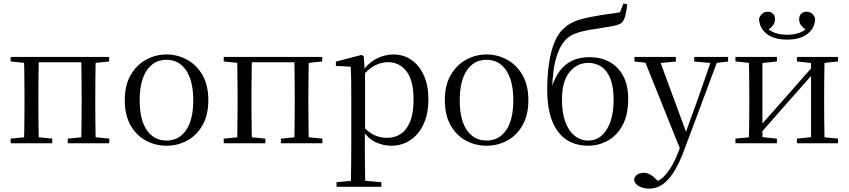

<svg xmlns="http://www.w3.org/2000/svg" viewBox="-20 -856 5071 1147"><path d="M123.1 0Q124.3 -24.4 124.8 -65.4Q125.3 -106.3 125.8 -150.3Q126.3 -194.3 126.3 -228.5V-288.3Q126.3 -321.7 125.8 -365.7Q125.3 -409.8 124.8 -450.8Q124.3 -491.8 123.1 -516H212.3Q211.3 -491.7 210.8 -450.7Q210.3 -409.7 209.8 -365.7Q209.3 -321.7 209.3 -288.3V-228.5Q209.3 -194.3 209.8 -150.3Q210.3 -106.3 210.8 -65.4Q211.3 -24.4 212.3 0ZM464.8 0Q465.8 -24.4 466.3 -65.4Q466.8 -106.3 467.3 -150.3Q467.8 -194.3 467.8 -228.5V-288.3Q467.8 -321.7 467.3 -365.7Q466.8 -409.7 466.3 -450.7Q465.8 -491.7 464.8 -516H552.2Q551.2 -491.7 550.7 -450.7Q550.2 -409.7 549.7 -365.7Q549.2 -321.7 549.2 -288.3V-228.5Q549.2 -194.3 549.7 -150.3Q550.2 -106.3 550.7 -65.4Q551.2 -24.4 552.2 0ZM43.5 0V-27.8L152.7 -38.6H184.7L292.1 -27.8V0ZM385 0V-27.8L493.4 -38.6H526.4L632.8 -27.8V0ZM43.5 -489.1V-516H167V-477.4H152.7ZM508.7 -477.4V-516H632V-489.1L526.4 -477.4ZM167 -484.1V-516H508.7V-484.1Z M974.5 14.6Q908.2 14.6 851.4 -15.9Q794.6 -46.5 760 -107.4Q725.4 -168.3 725.4 -257.8Q725.4 -347.6 761.1 -408.5Q796.7 -469.3 853.7 -500Q910.7 -530.6 974.5 -530.6Q1039.2 -530.6 1096.2 -500.1Q1153.2 -469.5 1188.9 -408.7Q1224.5 -347.8 1224.5 -257.8Q1224.5 -168 1189.4 -107.2Q1154.3 -46.3 1097.5 -15.8Q1040.7 14.6 974.5 14.6ZM974.5 -16.4Q1049 -16.4 1091.7 -78.2Q1134.4 -140.1 1134.4 -256.6Q1134.4 -373.4 1091.7 -436.1Q1049 -498.8 974.5 -498.8Q900.1 -498.8 857.3 -436.1Q814.5 -373.4 814.5 -256.6Q814.5 -140.1 857.3 -78.2Q900.1 -16.4 974.5 -16.4Z M1396.1 0Q1397.3 -24.4 1397.8 -65.4Q1398.3 -106.3 1398.8 -150.3Q1399.3 -194.3 1399.3 -228.5V-288.3Q1399.3 -321.7 1398.8 -365.7Q1398.3 -409.8 1397.8 -450.8Q1397.3 -491.8 1396.1 -516H1485.3Q1484.3 -491.7 1483.8 -450.7Q1483.3 -409.7 1482.8 -365.7Q1482.3 -321.7 1482.3 -288.3V-228.5Q1482.3 -194.3 1482.8 -150.3Q1483.3 -106.3 1483.8 -65.4Q1484.3 -24.4 1485.3 0ZM1737.8 0Q1738.8 -24.4 1739.3 -65.4Q1739.8 -106.3 1740.3 -150.3Q1740.8 -194.3 1740.8 -228.5V-288.3Q1740.8 -321.7 1740.3 -365.7Q1739.8 -409.7 1739.3 -450.7Q1738.8 -491.7 1737.8 -516H1825.2Q1824.2 -491.7 1823.7 -450.7Q1823.2 -409.7 1822.7 -365.7Q1822.2 -321.7 1822.2 -288.3V-228.5Q1822.2 -194.3 1822.7 -150.3Q1823.2 -106.3 1823.7 -65.4Q1824.2 -24.4 1825.2 0ZM1316.5 0V-27.8L1425.7 -38.6H1457.7L1565.1 -27.8V0ZM1658 0V-27.8L1766.4 -38.6H1799.4L1905.8 -27.8V0ZM1316.5 -489.1V-516H1440V-477.4H1425.7ZM1781.7 -477.4V-516H1905V-489.1L1799.4 -477.4ZM1440 -484.1V-516H1781.7V-484.1Z M1990.5 259.8V232.4L2101.7 222.2H2139.5L2258.2 232.4V259.8ZM2075.5 259.8Q2076.5 225.6 2077 185.1Q2077.5 144.5 2078 103.1Q2078.5 61.7 2078.5 26.7V-286.8Q2078.5 -338.2 2078 -379.5Q2077.5 -420.7 2075.5 -457.5L1986.5 -462.4V-487.9L2139.9 -528L2152.9 -519.6L2158.9 -435.3L2160.7 -430.1V-78.7L2159.5 -68.7V26.5Q2159.5 60.7 2160 102.2Q2160.5 143.7 2161 184.7Q2161.5 225.6 2162.5 259.8ZM2316.6 14.6Q2272.1 14.6 2227.2 -5.1Q2182.3 -24.9 2144.2 -77.1H2131.4L2145.3 -105.1Q2182.5 -63.7 2217.4 -48.2Q2252.2 -32.7 2293.5 -32.7Q2337.2 -32.7 2372.6 -55.1Q2408.1 -77.6 2429.3 -128.1Q2450.5 -178.6 2450.5 -260.8Q2450.5 -374.9 2408.5 -429.7Q2366.4 -484.5 2297.9 -484.5Q2260.4 -484.5 2223 -466.8Q2185.5 -449.1 2141.2 -398.2L2130.6 -425H2141.5Q2180.9 -481.5 2230.2 -506.1Q2279.6 -530.6 2330.3 -530.6Q2391.5 -530.6 2438.2 -498Q2485 -465.4 2512.1 -405.4Q2539.2 -345.3 2539.2 -262.6Q2539.2 -177.1 2510.5 -114.8Q2481.7 -52.4 2431.4 -18.9Q2381.2 14.6 2316.6 14.6Z M2886.5 14.6Q2820.2 14.6 2763.4 -15.9Q2706.6 -46.5 2672 -107.4Q2637.4 -168.3 2637.4 -257.8Q2637.4 -347.6 2673.1 -408.5Q2708.7 -469.3 2765.7 -500Q2822.7 -530.6 2886.5 -530.6Q2951.2 -530.6 3008.2 -500.1Q3065.2 -469.5 3100.9 -408.7Q3136.5 -347.8 3136.5 -257.8Q3136.5 -168 3101.4 -107.2Q3066.3 -46.3 3009.5 -15.8Q2952.7 14.6 2886.5 14.6ZM2886.5 -16.4Q2961 -16.4 3003.7 -78.2Q3046.4 -140.1 3046.4 -256.6Q3046.4 -373.4 3003.7 -436.1Q2961 -498.8 2886.5 -498.8Q2812.1 -498.8 2769.3 -436.1Q2726.5 -373.4 2726.5 -256.6Q2726.5 -140.1 2769.3 -78.2Q2812.1 -16.4 2886.5 -16.4Z M3493.7 14.6Q3420 14.6 3365.2 -20.7Q3310.4 -56 3279.7 -130.7Q3249 -205.4 3249 -323.6Q3249 -448.4 3273 -543.3Q3296.9 -638.2 3343.2 -681.9Q3381.9 -718.7 3427.7 -733.9Q3473.6 -749.1 3538.5 -760.1Q3574.6 -766.9 3613.3 -771.9Q3652 -776.9 3683.6 -782.7L3704.9 -835.6L3727.2 -829.8Q3722.9 -791 3715.9 -764.1Q3709 -737.2 3696.7 -722.5Q3681.4 -707.9 3641.8 -700.5Q3602.2 -693.1 3550.8 -685.1Q3506 -679.1 3472.6 -671.8Q3439.1 -664.5 3414.3 -654.7Q3389.6 -644.9 3369.7 -628.1Q3330.8 -595.4 3306.9 -524.7Q3283.1 -454.1 3277.9 -325.7L3273.5 -327.7Q3292.2 -387.9 3322.1 -429.7Q3352.1 -471.4 3396.8 -493Q3441.5 -514.6 3502.8 -514.6Q3568.2 -514.6 3620.1 -486.7Q3672 -458.7 3702.4 -403.4Q3732.8 -348.1 3732.8 -266.3Q3732.8 -168.8 3698.6 -106.7Q3664.5 -44.6 3609.7 -15Q3554.9 14.6 3493.7 14.6ZM3494.3 -16.4Q3539.9 -16.4 3573.7 -45.6Q3607.5 -74.7 3626.6 -129.3Q3645.7 -183.9 3645.7 -259.1Q3645.7 -335.8 3626.8 -384.7Q3607.8 -433.6 3573.6 -456.9Q3539.3 -480.3 3493.9 -480.3Q3427.3 -480.3 3382.2 -425.1Q3337.1 -369.8 3337.1 -260.3Q3337.1 -181.7 3357.5 -127.1Q3377.9 -72.5 3413.7 -44.5Q3449.5 -16.4 3494.3 -16.4Z M3858.4 271Q3825 271 3797.9 256.7Q3770.7 242.4 3767.9 216.7Q3771.5 196.1 3788.3 186.2Q3805.1 176.2 3826.2 176.2Q3846 176.2 3863.7 186.3Q3881.5 196.3 3898.1 213.2L3926.8 241.4L3895.3 257.1L3875.5 240.1Q3924.9 226.4 3963.4 179Q4001.9 131.6 4029.9 57.6L4058.6 -15.2L4063.2 -27.8L4152.4 -274.3L4236.3 -516H4275.2L4065.1 46.5Q4035.2 125.6 4002.8 175.3Q3970.4 225.1 3934.7 248Q3899 271 3858.4 271ZM4049.7 51.4 3822 -516H3913.3L4081.7 -59.3L4087.7 -46.2ZM3770.2 -488.4V-516H4017.5V-488.4L3910.9 -478.1H3869.1ZM4127.5 -488.4V-516H4329.6V-488.4L4248.3 -478.9H4233.3Z M4681.5 -619.5Q4603.4 -619.5 4559.8 -654.3Q4516.2 -689.1 4514.4 -744.5Q4521.3 -764 4534.3 -775Q4547.4 -786 4565.3 -786Q4585 -786 4597.4 -774.2Q4609.8 -762.3 4609.8 -741.2Q4609.8 -719.7 4596.4 -702.6Q4583 -685.5 4559.7 -674.1L4547.5 -705.6Q4571.6 -673.6 4605.9 -661Q4640.1 -648.4 4681.5 -648.4Q4724.5 -648.4 4758.4 -661Q4792.4 -673.6 4816.3 -705.6L4804.3 -674.1Q4781 -685.5 4767.5 -702.6Q4754 -719.7 4754 -741.2Q4754 -762.3 4766.5 -774.2Q4779 -786 4797.9 -786Q4817.6 -786 4830.7 -775Q4843.8 -764 4849.4 -744.5Q4848.6 -688.9 4804.6 -654.2Q4760.7 -619.5 4681.5 -619.5ZM4373.5 0V-27.8L4481.7 -38.6H4516.3L4621.3 -27.8V0ZM4740.9 0V-27.8L4843.6 -38.6H4878L4986.2 -27.8V0ZM4453.1 0Q4454.3 -24.4 4454.8 -65.3Q4455.3 -106.3 4455.8 -150.3Q4456.3 -194.3 4456.3 -228.5V-288.3Q4456.3 -321.7 4455.8 -365.7Q4455.3 -409.7 4454.8 -450.7Q4454.3 -491.8 4453.1 -516H4534.7V0ZM4512.1 -46.9 4476.9 -65.8H4488.3L4665.2 -265.6L4846 -470.9L4879.7 -451H4868.4L4690.1 -249.4ZM4825.1 0V-516H4906.4Q4905.4 -491.8 4904.9 -450.7Q4904.4 -409.7 4903.9 -365.7Q4903.4 -321.7 4903.4 -288.3V-228.5Q4903.4 -194.3 4903.9 -150.3Q4904.4 -106.3 4904.9 -65.3Q4905.4 -24.4 4906.4 0ZM4373.5 -489.1V-516H4621.3V-489.1L4517.1 -477.4H4482.7ZM4740.9 -489.1V-516H4986.2V-489.1L4878.8 -477.4H4844.4Z"/></svg>

Font: Noto Serif SC
Style: Regular
Weight: 200
Designer: Ryoko NISHIZUKA 西塚涼子 (kana & ideographs); Frank Grießhammer (Latin, Greek & Cyrillic); Wenlong ZHANG 张文龙 (bopomofo); San
Foundry: Adobe
Version: Version 2.001;hotconv 1.1.0;makeotfexe 2.6.0